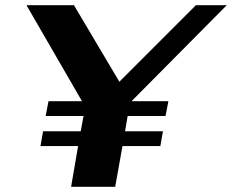

<svg xmlns="http://www.w3.org/2000/svg" viewBox="-20 -720 894 740"><path d="M487 -330H629L618 -273H472L462 -214H608L598 -157H452L424 0H254L281 -157H136L146 -214H291L302 -273H156L167 -330H296L82 -700H265L440 -405L735 -700H854Z"/></svg>

Font: Fahkwang
Style: Bold Italic
Weight: 700
Italic angle: -10°
Designer: Suppakit Chalermlarp | Katatrad Co.,Ltd.
Foundry: Cadson Demak Co.,Ltd.
Version: Version 1.000; ttfautohint (v1.6)